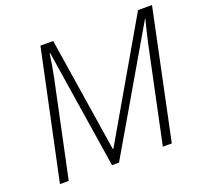

<svg xmlns="http://www.w3.org/2000/svg" viewBox="-123 -858 1065 1002"><g transform="rotate(-20 409.5 -357.0)"><path d="M45.9 0 197.3 -713.9H268.1L367.7 -78.1H371.1L739.3 -713.9H816.9L667 0H617.2L730 -535.2Q737.3 -569.3 745.1 -600.3Q752.9 -631.3 759.8 -658.7H757.8L374 0H335L231.9 -659.2H228.5Q225.1 -632.3 219.7 -599.9Q214.4 -567.4 207.5 -534.2L94.7 0Z"/></g></svg>

Font: Open Sans Light
Style: Italic
Weight: 300
Italic angle: -12°
Designer: Monotype Design Team
Foundry: Monotype Imaging Inc.
Version: Version 3.003; ttfautohint (v1.8.4)